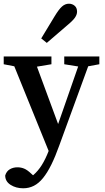

<svg xmlns="http://www.w3.org/2000/svg" viewBox="-26 -780 564 1034"><path d="M509 -434 449 -423 293 4Q272 63 250.5 106.5Q229 150 206 178.5Q183 207 156.5 220.5Q130 234 99 234Q60 234 31 215.5Q2 197 2 165Q9 142 27 131.5Q45 121 68 121Q87 121 104 128Q121 135 142 155L152 164Q179 141 199 109Q219 77 236 33L51 -423L-6 -434V-476H251V-434L173 -421L287 -112L395 -422L320 -434V-476H509ZM268 -692Q291 -730 308 -745Q325 -760 345 -760Q363 -760 376 -749Q389 -738 389 -717Q389 -702 378 -685.5Q367 -669 333 -641L226 -549L196 -573Z"/></svg>

Font: Source Serif Pro Semibold
Style: Regular
Weight: 600
Designer: Frank Grießhammer
Foundry: Adobe Systems Incorporated
Version: Version 1.014;PS Version 1.0;hotconv 1.0.73;makeotf.lib2.5.5